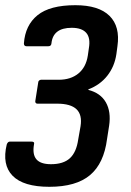

<svg xmlns="http://www.w3.org/2000/svg" viewBox="-31 -523 504 739"><path d="M159 196Q59 196 17.5 153.5Q-24 111 -5 33Q-1 22 7 22H90Q103 22 100 32Q93 71 109 90Q125 109 165 109Q213 109 238 86Q263 63 270 14L279 -37Q286 -81 263.5 -102.5Q241 -124 189 -124H113Q108 -124 106 -127.5Q104 -131 105 -135L116 -205Q116 -210 119.5 -213Q123 -216 127 -216H195Q241 -216 270.5 -240Q300 -264 307 -309L311 -337Q318 -377 301 -396.5Q284 -416 245 -416Q209 -416 189.5 -401Q170 -386 167 -356Q166 -345 155 -345H71Q61 -345 61 -356Q66 -426 113.5 -464.5Q161 -503 259 -503Q349 -503 390.5 -462Q432 -421 421 -345L417 -315Q410 -267 382 -231.5Q354 -196 309 -179V-177Q356 -165 376.5 -129Q397 -93 389 -39L381 12Q369 106 315.5 151Q262 196 159 196Z"/></svg>

Font: Sofia Sans Semi Condensed
Style: Bold Italic
Weight: 700
Italic angle: -9°
Version: Version 4.100